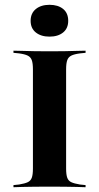

<svg xmlns="http://www.w3.org/2000/svg" viewBox="-20 -783 414 803"><path d="M175.8 -2.4Q147.6 -2.4 121.4 -2Q95.2 -1.6 73.4 -1.2Q51.6 -0.8 36.3 0V-8.9L59.7 -11.3Q83.9 -15.3 96 -21Q108.1 -26.6 112.9 -39.5Q117.7 -52.4 117.7 -78.2V-492.7Q117.7 -518.5 112.9 -531.5Q108.1 -544.4 96 -550.4Q83.9 -556.5 59.7 -559.7L36.3 -562.1V-571Q51.6 -571 73.4 -570.2Q95.2 -569.4 121.4 -569Q147.6 -568.5 175.8 -568.5H187.9H198.4Q227.4 -568.5 253.2 -569Q279 -569.4 300.8 -570.2Q322.6 -571 337.9 -571V-562.1L314.5 -559.7Q290.3 -556.5 278.2 -550.4Q266.1 -544.4 261.3 -531.5Q256.5 -518.5 256.5 -492.7V-78.2Q256.5 -52.4 261.3 -39.5Q266.1 -26.6 278.2 -21Q290.3 -15.3 314.5 -11.3L337.9 -8.9V0Q322.6 -0.8 300.8 -1.2Q279 -1.6 253.2 -2Q227.4 -2.4 198.4 -2.4H187.9ZM187.1 -629.8Q151.6 -629.8 129.8 -647.2Q108.1 -664.5 108.1 -696Q108.1 -727.4 129.8 -745.2Q151.6 -762.9 187.1 -762.9Q222.6 -762.9 244 -745.6Q265.3 -728.2 265.3 -696Q265.3 -664.5 244 -647.2Q222.6 -629.8 187.1 -629.8Z"/></svg>

Font: Playfair 144pt SemiExpanded ExtraBold
Style: Regular
Weight: 800
Width: 6
Designer: Claus Eggers Sørensen
Foundry: Claus Eggers Sørensen
Version: Version 2.203